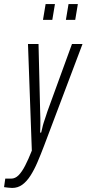

<svg xmlns="http://www.w3.org/2000/svg" viewBox="-84 -743 427 947"><path d="M-24 184Q-33 184 -44.5 182.5Q-56 181 -64 180L-58 138H-29Q-9 138 7.5 121.5Q24 105 40 74Q56 43 73 0L54 -526H106L114 -194Q115 -177 115 -159.5Q115 -142 115 -124.5Q115 -107 114 -89H119Q122 -99 124.5 -111.5Q127 -124 131.5 -138Q136 -152 141 -166.5Q146 -181 150 -194L271 -526H323L133 -23Q117 19 101 56.5Q85 94 66.5 123Q48 152 26 168Q4 184 -24 184ZM128 -645 141 -723H187L174 -645ZM241 -645 254 -723H300L287 -645Z"/></svg>

Font: Archivo ExtraCondensed ExtraLight
Style: Italic
Weight: 250
Width: 2
Italic angle: -10°
Designer: Hector Gatti
Foundry: Omnibus-Type
Version: Version 2.001